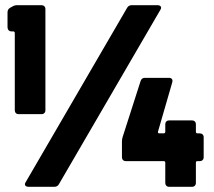

<svg xmlns="http://www.w3.org/2000/svg" viewBox="-20 -720 823 740"><path d="M155 -295V-685C155 -694 149 -700 140 -700H47C40 -700 35 -699 28 -695L19 -690C12 -686 9 -680 9 -672V-615C9 -606 15 -599 24 -599H31C35 -599 37 -596 37 -593V-295C37 -286 43 -280 52 -280H140C149 -280 155 -286 155 -295ZM470 -690 79 -18C77 -15 76 -12 76 -10C76 -4 81 0 90 0H189C197 0 203 -3 207 -10L598 -682C600 -685 601 -688 601 -690C601 -696 596 -700 587 -700H488C480 -700 474 -697 470 -690ZM750 -206H741C737 -206 735 -208 735 -212V-241C735 -250 729 -256 720 -256H632C623 -256 617 -250 617 -241V-212C617 -208 614 -206 611 -206H594C590 -206 588 -208 589 -213L644 -403C647 -414 641 -420 631 -420H539C531 -420 525 -417 522 -408L453 -193C451 -187 450 -181 450 -175V-114C450 -105 456 -99 465 -99H611C615 -99 617 -97 617 -93V-15C617 -6 623 0 632 0H720C729 0 735 -6 735 -15V-93C735 -97 737 -99 741 -99H750C759 -99 765 -105 765 -114V-191C765 -200 759 -206 750 -206Z"/></svg>

Font: Barlow Condensed Black
Style: Regular
Weight: 900
Width: 3
Designer: Jeremy Tribby
Foundry: Tribby Type
Version: Version 1.422;hotconv 1.0.109;makeotfexe 2.5.65596